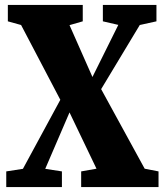

<svg xmlns="http://www.w3.org/2000/svg" viewBox="-20 -763 672 783"><path d="M73.5 -74.5 226 -356 66 -661 12 -676V-743H317.5V-676L263.5 -660.5L357 -449L462.5 -661.5L399.5 -676V-743H618V-676L550 -661L392.5 -399.5L570 -75L626.5 -64V0H311V-64L373.5 -75L263.5 -304.5L164.5 -74.5L232.5 -64V0H5.5V-64Z"/></svg>

Font: Merriweather 24pt SemiCondensed Black
Style: Regular
Weight: 900
Width: 4
Designer: Eben Sorkin
Foundry: Eben Sorkin
Version: Version 2.100